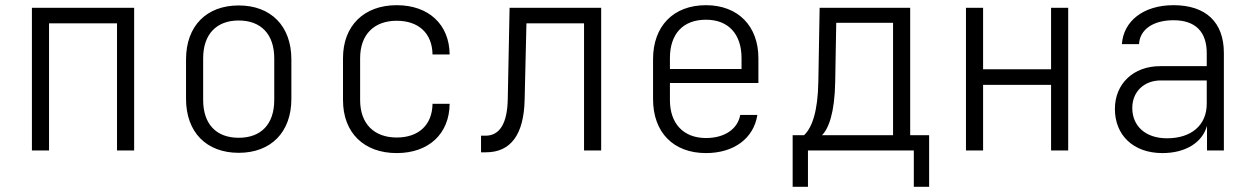

<svg xmlns="http://www.w3.org/2000/svg" viewBox="-20 -580 4840 740"><path d="M103 0H169V-490H431V0H497V-550H103Z M900 9C1024 9 1103 -70 1103 -199V-351C1103 -480 1024 -559 900 -559C776 -559 697 -480 697 -351V-199C697 -70 776 9 900 9ZM900 -49C814 -49 763 -101 763 -195V-355C763 -448 814 -501 900 -501C986 -501 1037 -448 1037 -355V-195C1037 -101 986 -49 900 -49Z M1509 10C1632 10 1712 -64 1713 -180H1647C1646 -98 1593 -50 1509 -50C1422 -50 1368 -103 1368 -194V-356C1368 -447 1422 -500 1509 -500C1593 -500 1646 -452 1647 -370H1713C1712 -486 1632 -560 1509 -560C1383 -560 1302 -481 1302 -356V-194C1302 -68 1383 10 1509 10Z M1834 7H1853C1949 7 1999 -62 2002 -195L2009 -490H2231V0H2297V-550H1944L1937 -197C1935 -104 1906 -57 1851 -57H1834Z M2701 10C2809 10 2885 -47 2899 -137H2833C2823 -82 2772 -48 2701 -48C2614 -48 2562 -104 2562 -194V-260H2903V-356C2903 -479 2825 -560 2701 -560C2575 -560 2497 -479 2497 -352V-198C2497 -70 2575 10 2701 10ZM2562 -314V-356C2562 -449 2612 -504 2701 -504C2788 -504 2838 -448 2838 -356V-314Z M3035 140H3094V0H3502V140H3561V-59H3488V-550H3139L3134 -264C3132 -151 3110 -88 3079 -59H3035ZM3148 -59C3173 -83 3197 -144 3199 -264L3203 -492H3422V-59Z M3703 0H3769V-253H4031V0H4097V-550H4031V-313H3769V-550H3703Z M4460 10C4550 10 4614 -31 4632 -95V0H4697V-376C4697 -494 4628 -560 4503 -560C4386 -560 4310 -498 4304 -410H4370C4373 -466 4424 -502 4503 -502C4587 -502 4631 -458 4631 -375V-325H4451C4348 -325 4277 -257 4277 -160C4277 -60 4347 10 4460 10ZM4478 -47C4395 -47 4344 -94 4344 -164C4344 -226 4389 -270 4454 -270H4631V-180C4631 -98 4572 -47 4478 -47Z"/></svg>

Font: JetBrains Mono ExtraLight
Style: Regular
Weight: 240
Monospace: yes
Designer: Philipp Nurullin, Konstantin Bulenkov
Foundry: JetBrains
Version: Version 2.305